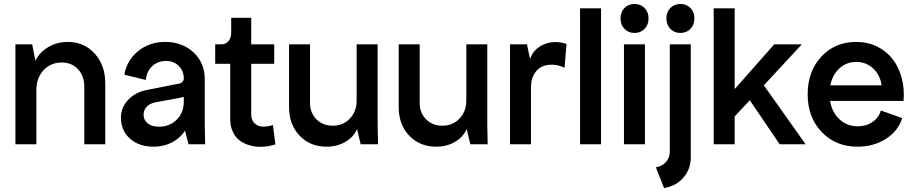

<svg xmlns="http://www.w3.org/2000/svg" viewBox="-20 -722 4573 961"><path d="M57.1 0V-500H141.1L157.2 -418Q177.7 -460.4 221.7 -486.3Q265.6 -512.2 318.8 -512.2Q400.9 -512.2 453.9 -453.9Q506.8 -395.5 506.8 -306.2V0H401.9V-289.1Q401.9 -341.8 370.4 -375.5Q338.9 -409.2 289.1 -409.2Q233.9 -409.2 198 -370.6Q162.1 -332 162.1 -272V0Z M749.5 12.2Q675.8 12.2 630.6 -28.1Q585.4 -68.4 585.4 -133.8Q585.4 -184.1 621.6 -222.4Q657.7 -260.7 716.8 -272L874.5 -303.2Q885.7 -304.7 892.8 -312Q899.9 -319.3 899.9 -329.1Q899.9 -367.2 874.5 -392.1Q849.1 -417 810.5 -417Q769.5 -417 741.5 -390.6Q713.4 -364.3 710.4 -321.8L602.5 -348.1Q614.7 -420.4 671.6 -466.3Q728.5 -512.2 805.7 -512.2Q892.6 -512.2 948.7 -459.7Q1004.9 -407.2 1004.9 -326.2V-100.1L1006.8 0H923.8L905.8 -67.9Q882.3 -30.8 841.1 -9.3Q799.8 12.2 749.5 12.2ZM698.7 -147.9Q698.7 -120.6 719.5 -104.2Q740.2 -87.9 775.9 -87.9Q829.1 -87.9 864.5 -123Q899.9 -158.2 899.9 -213.9V-236.8Q896.5 -236.3 885.3 -233.6Q874 -231 867.7 -230L758.8 -210Q731 -205.1 714.8 -188.2Q698.7 -171.4 698.7 -147.9Z M1358.4 1Q1326.7 10.7 1294.9 12.5Q1263.2 14.2 1233.9 6.6Q1204.6 -1 1181.9 -17.1Q1159.2 -33.2 1145.8 -61.3Q1132.3 -89.4 1132.3 -126V-402.8H1057.1V-500H1086.4Q1109.4 -500 1123.3 -515.9Q1137.2 -531.7 1137.2 -558.1V-632.8H1237.3V-500H1352.5V-402.8H1237.3V-149.9Q1237.3 -122.1 1253.4 -105.7Q1269.5 -89.4 1293.7 -88.4Q1317.9 -87.4 1346.2 -96.2Z M1614.7 12.2Q1532.2 12.2 1479.5 -43Q1426.8 -98.1 1426.8 -186V-500H1531.7V-206.1Q1531.7 -157.2 1563.7 -125Q1595.7 -92.8 1645 -92.8Q1697.3 -92.8 1731.2 -128.4Q1765.1 -164.1 1765.1 -219.2V-500H1870.1V-100.1L1872.1 0H1785.2L1767.1 -76.2Q1750 -36.1 1708.7 -12Q1667.5 12.2 1614.7 12.2Z M2163.6 12.2Q2081.1 12.2 2028.3 -43Q1975.6 -98.1 1975.6 -186V-500H2080.6V-206.1Q2080.6 -157.2 2112.5 -125Q2144.5 -92.8 2193.8 -92.8Q2246.1 -92.8 2280 -128.4Q2314 -164.1 2314 -219.2V-500H2418.9V-100.1L2420.9 0H2334L2315.9 -76.2Q2298.8 -36.1 2257.6 -12Q2216.3 12.2 2163.6 12.2Z M2532.7 0V-500H2617.7L2632.8 -426.8Q2650.9 -478.5 2703.6 -500.2Q2756.3 -522 2815.4 -502L2805.7 -382.8Q2776.4 -397 2746.3 -398.2Q2716.3 -399.4 2692.4 -388.2Q2668.5 -377 2653.1 -350.6Q2637.7 -324.2 2637.7 -287.1V0Z M2883.3 0V-680.2H2988.3V0Z M3103 -500H3208V0H3103ZM3206.3 -577.6Q3186.5 -557.1 3155.8 -557.1Q3125 -557.1 3105.5 -577.6Q3085.9 -598.1 3085.9 -629.9Q3085.9 -661.6 3105.5 -681.9Q3125 -702.1 3155.8 -702.1Q3186.5 -702.1 3206.3 -681.9Q3226.1 -661.6 3226.1 -629.9Q3226.1 -598.1 3206.3 -577.6Z M3262.7 115.2Q3293.5 110.8 3313 89.1Q3332.5 67.4 3332.5 38.1V-500H3437.5V64.9Q3437.5 125 3400.1 167.5Q3362.8 210 3303.7 219.2ZM3436 -577.6Q3416.5 -557.1 3385.7 -557.1Q3355 -557.1 3335.2 -577.6Q3315.4 -598.1 3315.4 -629.9Q3315.4 -661.6 3335.2 -681.9Q3355 -702.1 3385.7 -702.1Q3416.5 -702.1 3436 -681.9Q3455.6 -661.6 3455.6 -629.9Q3455.6 -598.1 3436 -577.6Z M3882.3 0 3732.9 -220.2 3657.2 -139.2V0H3552.2V-680.2H3657.2V-275.9L3855 -500H3993.2L3803.2 -294.9L4012.2 0Z M4272.5 12.2Q4162.6 12.2 4092.5 -61.5Q4022.5 -135.3 4022.5 -250Q4022.5 -364.7 4090.8 -438.5Q4159.2 -512.2 4265.6 -512.2Q4323.7 -512.2 4371.6 -488.3Q4419.4 -464.4 4449.5 -424.1Q4479.5 -383.8 4493.7 -330.1Q4507.8 -276.4 4502.4 -216.8H4134.8Q4144.5 -159.2 4182.1 -124.5Q4219.7 -89.8 4273.4 -89.8Q4315.9 -89.8 4347.7 -111.8Q4379.4 -133.8 4388.7 -168.9L4495.6 -130.9Q4476.1 -66.9 4414.6 -27.3Q4353 12.2 4272.5 12.2ZM4135.7 -294.9H4392.6Q4385.3 -347.2 4349.9 -379.6Q4314.5 -412.1 4265.6 -412.1Q4216.8 -412.1 4181.6 -379.9Q4146.5 -347.7 4135.7 -294.9Z"/></svg>

Font: Apfel Grotezk Mittel
Style: Regular
Weight: 500
Designer: Luigi Gorlero
Foundry: © 2023, Luigi Gorlero & Collletttivo
Version: Version 2.000;Glyphs 3.2 (3217)